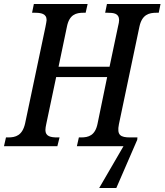

<svg xmlns="http://www.w3.org/2000/svg" viewBox="-39 -734 826 964"><path d="M459 210H545L650 -32L651 -44H615C566 -44 547 -55 558 -110L661 -600C674 -661 709 -670 747 -670H758L767 -714H498L489 -670H500C532 -670 559 -667 559 -633C559 -626 557 -614 554 -603L511 -399H255L297 -600C309 -661 343 -670 380 -670H391L401 -714H131L122 -670H133C167 -670 195 -666 195 -633C195 -626 192 -616 189 -598L87 -114C73 -53 39 -44 2 -44H-9L-19 0H249L260 -44H249C216 -44 189 -49 189 -81C189 -88 191 -102 193 -110L243 -347H499L451 -114C439 -53 405 -44 368 -44H357L347 0H581Z"/></svg>

Font: Noto Serif Condensed Medium
Style: Italic
Weight: 500
Width: 3
Italic angle: -12°
Designer: Monotype Design Team
Foundry: Monotype Imaging Inc.
Version: Version 2.013